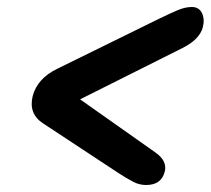

<svg xmlns="http://www.w3.org/2000/svg" viewBox="-20 -617 602 549"><path d="M451 -126Q441.5 -88 397.5 -88Q378.5 -88 360.8 -97.2Q343 -106.5 319 -122L103.5 -264Q61 -291.5 73.5 -342.5Q87 -393 144 -420.5L434 -563Q466 -578.5 487.8 -587.8Q509.5 -597 528.5 -597Q549.5 -597 557.8 -579Q566 -561 559.5 -537.5Q555 -521.5 540.8 -506.8Q526.5 -492 500.5 -479L209 -333L423 -182Q442.5 -168.5 448.8 -154.2Q455 -140 451 -126Z"/></svg>

Font: Fraunces 72pt SuperSoft
Style: Bold Italic
Weight: 700
Italic angle: -16°
Version: Version 1.000;[0bf87f6ff]